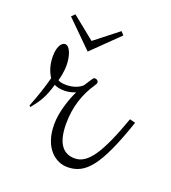

<svg xmlns="http://www.w3.org/2000/svg" viewBox="-94 -565 544 610"><g transform="rotate(20 177.5 -260.5)"><path d="M74 -260C84 -255 94 -253 108 -253C121 -253 135 -256 146 -261C131 -230 115 -183 115 -142C115 -60 162 -28 200 -28C260 -28 299 -69 355 -234L336 -239C291 -113 258 -62 213 -62C173 -62 150 -91 150 -157C150 -215 167 -262 194 -302C197 -307 199 -310 199 -312C199 -319 194 -323 187 -323C182 -323 182 -322 162 -291C151 -280 132 -272 107 -272C93 -272 84 -275 80 -278C84 -290 88 -314 88 -329C88 -363 77 -393 61 -393C47 -393 37 -372 37 -344C37 -313 46 -291 56 -276C47 -242 36 -209 21 -171L25 -167C49 -197 61 -215 74 -260ZM215 -493 136 -431 59 -493 48 -482 136 -395 225 -482Z"/></g></svg>

Font: Clicker Script
Style: Regular
Weight: 400
Designer: Astigmatic (AOETI)
Foundry: Astigmatic (AOETI)
Version: Version 1.000